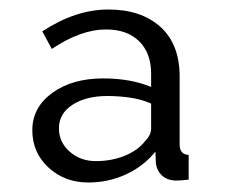

<svg xmlns="http://www.w3.org/2000/svg" viewBox="-20 -730 474 404"><path d="M166 -346Q116 -346 82 -377.5Q48 -409 48 -456Q48 -504 90 -534.5Q132 -565 197 -565Q255 -565 298 -547V-575Q298 -618 273 -643Q248 -668 203 -668Q150 -668 89 -627L69 -664Q139 -710 208 -710Q277 -710 317.5 -673.5Q358 -637 358 -569V-426Q358 -405 377 -404V-352Q359 -350 349 -350Q331 -351 320.5 -361Q310 -371 308 -386L307 -411Q282 -380 245 -363Q208 -346 166 -346ZM182 -391Q215 -391 243 -402.5Q271 -414 286 -434Q298 -446 298 -460V-512Q278 -521 254 -524.5Q230 -528 206 -528Q161 -528 132.5 -509.5Q104 -491 104 -460Q104 -431 126.5 -411Q149 -391 182 -391Z"/></svg>

Font: Raleway
Style: Regular
Weight: 400
Designer: Matt McInerney, Pablo Impallari, Rodrigo Fuenzalida
Foundry: Matt McInerney, Pablo Impallari, Rodrigo Fuenzalida
Version: Version 4.101;RELEASE